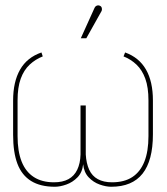

<svg xmlns="http://www.w3.org/2000/svg" viewBox="-20 -699 636 732"><path d="M457 -499 451 -484Q479 -473 500.5 -452.5Q522 -432 534 -399Q546 -366 546 -316V-180Q546 -122 530.5 -83Q515 -44 484.5 -24Q454 -4 407 -4Q375 -4 353 -16Q331 -28 320 -52Q309 -76 307 -110V-297H287V-110Q286 -76 274.5 -52Q263 -28 241 -16Q219 -4 186 -4Q140 -4 109 -24Q78 -44 62.5 -83Q47 -122 47 -180V-316Q47 -366 59 -399Q71 -432 93 -452.5Q115 -473 143 -484L138 -499Q83 -480 56.5 -433.5Q30 -387 30 -316V-185Q30 -118 46.5 -74.5Q63 -31 98.5 -9Q134 13 189 13Q209 13 233 4.5Q257 -4 275.5 -23Q294 -42 297 -73Q300 -42 318 -23Q336 -4 360 4.5Q384 13 404 13Q484 13 523.5 -37Q563 -87 563 -187V-316Q563 -388 536.5 -434Q510 -480 457 -499ZM365 -653Q368 -657 368.5 -661.5Q369 -666 367.5 -670.5Q366 -675 361 -677Q357 -679 353 -678.5Q349 -678 345.5 -675.5Q342 -673 340 -668L288 -553H309Z"/></svg>

Font: Advent Pro Thin
Style: Regular
Weight: 250
Version: Version 3.000